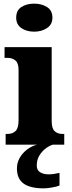

<svg xmlns="http://www.w3.org/2000/svg" viewBox="-20 -795 393 1055"><path d="M168 -621Q126 -621 97.5 -640.5Q69 -660 69 -698Q69 -738 97.5 -756.5Q126 -775 168 -775Q208 -775 238 -756.5Q268 -738 268 -698Q268 -660 238 -640.5Q208 -621 168 -621ZM11 0V-59H22Q49 -59 65.5 -75Q82 -91 82 -133V-410Q82 -448 65 -462.5Q48 -477 22 -477H5V-536H264V-130Q264 -89 280.5 -74Q297 -59 323 -59H333V0ZM221 240Q146 240 109.5 213.5Q73 187 73 130Q73 99 88.5 72Q104 45 129.5 26Q155 7 183 0H270Q250 6 230 21.5Q210 37 196 60Q182 83 182 115Q182 140 200.5 151.5Q219 163 247 163Q260 163 275 161Q290 159 307 155V224Q292 231 264 235.5Q236 240 221 240Z"/></svg>

Font: Noto Serif Myanmar SemiCondensed Black
Style: Regular
Weight: 900
Width: 4
Designer: Ben Mitchell and the Monotype Design Team
Foundry: Monotype Imaging Inc.
Version: Version 2.106; ttfautohint (v1.8.4.7-5d5b)